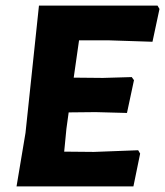

<svg xmlns="http://www.w3.org/2000/svg" viewBox="-20 -665 589 685"><path d="M473 -129 480 -117 456 0H39L71 -191L119 -645H542L549 -633L524 -516L371 -521H262L243 -388L347 -387L450 -390L458 -379L433 -262L321 -265L225 -264L217 -206L209 -124L315 -123Z"/></svg>

Font: Alegreya Sans ExtraBold
Style: Italic
Weight: 800
Italic angle: -7°
Designer: Juan Pablo del Peral
Foundry: Huerta Tipografica
Version: Version 2.007